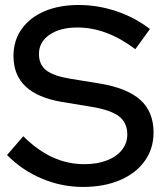

<svg xmlns="http://www.w3.org/2000/svg" viewBox="-20 -729 653 759"><path d="M307.5 10Q223.9 10 145.9 -22.8Q67.8 -55.5 7.8 -116.2L72 -190.4Q129 -134.1 188.3 -107.1Q247.5 -80 313.5 -80Q364.1 -80 402.3 -94.7Q440.5 -109.4 461.9 -136.2Q483.2 -163 483.2 -197.4Q483.2 -244 450.3 -269.2Q417.3 -294.3 341.1 -306.9L224.5 -326.1Q128.2 -342.5 80.8 -387.6Q33.3 -432.6 33.3 -507.5Q33.3 -568.5 65.4 -613.9Q97.4 -659.4 155.6 -684.4Q213.7 -709.3 291.4 -709.3Q366.6 -709.3 440.3 -684.6Q514 -659.8 572.7 -614.2L514.9 -534.5Q401.9 -620.3 285.8 -620.3Q217.6 -620.3 175.8 -591.6Q134 -562.9 134 -515.6Q134 -473.4 163 -450.9Q192 -428.4 258.6 -417.6L371.9 -399.2Q482.7 -381.1 534.9 -334Q587 -286.9 587 -205.2Q587 -141.2 552.1 -92.6Q517.3 -43.9 454.3 -16.9Q391.2 10 307.5 10Z"/></svg>

Font: Red Hat Display VF
Style: Regular
Weight: 300
Designer: Pentagram, MCKL
Foundry: Pentagram, MCKL
Version: Version 1.023